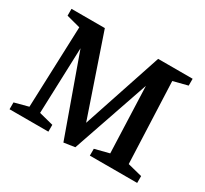

<svg xmlns="http://www.w3.org/2000/svg" viewBox="-129 -800 1065 998"><g transform="rotate(30 403.5 -301.5)"><path d="M349 10 181 -459 167 -63 253 -41V0H20V-41L103 -63L121 -550L38 -572V-613H238L400 -138L558 -613H765V-572L679 -550L699 -63L786 -41V0H502V-41L588 -63L573 -460L415 0Z"/></g></svg>

Font: Manuale SemiBold
Style: Regular
Weight: 600
Version: Version 1.002